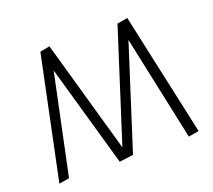

<svg xmlns="http://www.w3.org/2000/svg" viewBox="-116 -834 1097 987"><g transform="rotate(-20 432.5 -340.5)"><path d="M221.2 -557.1 379.9 0 456.1 -9.8 636.2 -573.2 757.8 0 814.9 -9.8 668.9 -681.2 611.8 -670.9 418 -64.9 243.2 -681.2 189.9 -670.9 49.8 0 106 -9.8Z"/></g></svg>

Font: Comic Neue Angular
Style: Regular
Weight: 400
Designer: Craig Rozynski
Foundry: Craig Rozynski
Version: Version 2.003